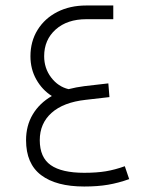

<svg xmlns="http://www.w3.org/2000/svg" viewBox="-20 -681 536 700"><path d="M375 -377 379 -327 292 -317Q211 -308 168 -269.5Q125 -231 125 -170Q125 -107 165 -79Q205 -51 287 -51Q332 -51 365.5 -56.5Q399 -62 435 -75L451 -28Q412 -14 374 -7.5Q336 -1 287 -1Q185 -1 130 -42.5Q75 -84 75 -170Q75 -223 99.5 -264Q124 -305 169 -331Q134 -353 112.5 -391Q91 -429 91 -476Q91 -530 117 -572Q143 -614 189 -637.5Q235 -661 295 -661H393V-611H295Q225 -611 183 -573.5Q141 -536 141 -476Q141 -432 166.5 -398.5Q192 -365 230 -356Q257 -363 288 -367Z"/></svg>

Font: Readex Pro ExtraLight
Style: Regular
Weight: 200
Designer: Bonnie Shaver-Troup, Thomas Jockin
Foundry: Lexend
Version: Version 1.203; ttfautohint (v1.8.3)